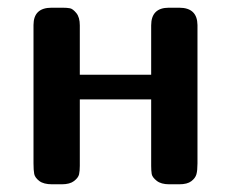

<svg xmlns="http://www.w3.org/2000/svg" viewBox="-20 -478 601 498"><path d="M66.9 -54.2V-413.1Q66.9 -458 113.8 -458H142.1Q154.3 -458 161.6 -456.5Q168.9 -455.1 178 -444.1Q187 -433.1 187 -412.1V-284.2H372.1V-412.1Q372.1 -458 418 -458H444.8Q491.7 -458 492.2 -413.1V-54.2Q492.2 -36.1 489.5 -26.1Q486.8 -16.1 476.3 -8.1Q465.8 0 444.8 0H418.9Q397.9 0 386.5 -9Q375 -18.1 373.5 -26.6Q372.1 -35.2 372.1 -47.9V-220.2H187V-47.9Q187 -34.7 185.1 -25.9Q183.1 -17.1 172.1 -8.5Q161.1 0 140.1 0H115.2Q93.3 0 82 -8.5Q70.8 -17.1 68.8 -26.6Q66.9 -36.1 66.9 -54.2Z"/></svg>

Font: CMU Sans Serif
Style: Bold
Weight: 700
Version: Version 0.7.0